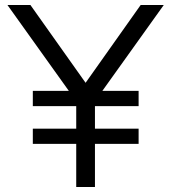

<svg xmlns="http://www.w3.org/2000/svg" viewBox="-20 -751 687 771"><path d="M286.1 -173.3H111.8V-234.4H286.1V-324.7H111.8V-386.2H256.3L9.8 -731H102.1L323.7 -418.5L544.9 -731H637.7L391.1 -386.2H536.6V-324.7H361.3V-234.4H536.6V-173.3H361.3V0H286.1Z"/></svg>

Font: Glacial Indifference
Style: Regular
Weight: 400
Designer: Alfredo Marco Pradil
Foundry: Alfredo Marco Pradil
Version: Version 1.312